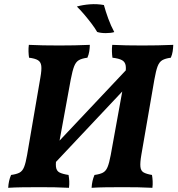

<svg xmlns="http://www.w3.org/2000/svg" viewBox="-20 -893 847 916"><path d="M178.3 -47.5 142.5 -93.1 640.4 -621.3 680.8 -581.4ZM417 3Q418.1 -14.7 421.4 -29.4Q424.7 -44 430.8 -58.3Q456.7 -61.8 470.9 -69.3Q485.2 -76.8 493.2 -96.1Q501.2 -115.4 508.2 -153.1L575.5 -523.9Q582.5 -560.5 579.8 -579.1Q577.1 -597.7 562.1 -605.9Q547.1 -614.2 516.5 -617.7Q514.5 -631.4 514 -647.1Q513.5 -662.8 515.5 -679Q547.7 -677.5 583.4 -676.7Q619.2 -676 658.5 -676Q694.1 -676 731.7 -676.7Q769.3 -677.5 806.6 -679Q806.1 -663.3 803.8 -648.1Q801.6 -632.9 795 -617.7Q768.9 -614.2 754.5 -606Q740 -597.7 732 -576.8Q724 -555.9 716.5 -513.5L654.4 -154.7Q647.9 -117 649.9 -97.4Q651.8 -77.8 665.3 -70.3Q678.7 -62.8 705.1 -58.3Q707.6 -44.1 708.3 -28.6Q709.1 -13.2 707.1 3Q670.3 1 636.9 0.5Q603.6 0 564.1 0Q522.6 0 484.9 0.5Q447.2 1 417 3ZM19.1 3Q20.1 -14.7 23.4 -29.4Q26.7 -44 32.8 -58.3Q58.8 -61.8 73 -69.3Q87.2 -76.8 94.9 -96.1Q102.7 -115.4 109.2 -153.1L172.8 -523.9Q179.3 -560.5 176.9 -579.1Q174.5 -597.7 160.8 -605.9Q147.1 -614.2 118.6 -617.7Q116.5 -631.4 116 -647.1Q115.5 -662.8 117.6 -679Q150.3 -677.5 186.3 -676.7Q222.3 -676 262.6 -676Q297.8 -676 334.8 -676.7Q371.9 -677.5 408.6 -679Q408.2 -663.3 405.9 -648.1Q403.6 -632.9 397 -617.7Q370.5 -614.2 356.3 -606Q342 -597.7 333.8 -576.8Q325.6 -555.9 317.5 -513.5L251.8 -154.7Q244.7 -117 247 -97.4Q249.2 -77.8 263.6 -70.3Q278.1 -62.8 307.1 -58.3Q309.6 -44.1 310.4 -28.6Q311.1 -13.2 309.1 3Q272.9 1 239.8 0.5Q206.7 0 168.3 0Q125.7 0 87.7 0.5Q49.8 1 19.1 3ZM525.2 -740Q509.4 -735 484.9 -735Q460.5 -735 443.6 -740.5Q433.7 -757.9 417.7 -779.1Q401.7 -800.3 383.2 -822.3Q364.7 -844.3 346.7 -861.8Q374.5 -869.8 408.7 -872.4Q442.8 -875 475.7 -869Q483.7 -839.5 496.2 -805Q508.8 -770.4 525.2 -740Z"/></svg>

Font: Vollkorn
Style: Italic
Weight: 400
Italic angle: -11°
Designer: Friedrich Althausen
Foundry: Friedrich Althausen
Version: Version 5.001